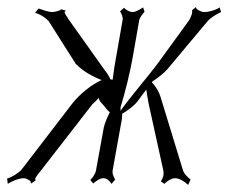

<svg xmlns="http://www.w3.org/2000/svg" viewBox="-25 -506 644 542"><path d="M74 -470C87 -466 100 -459 112 -447L190 -324H191C207 -307 235 -290 262 -280C234 -268 201 -241 180 -215L35 -26C25 -16 7 -5 -5 -2L-3 13C7 6 28 -3 43 -3C47 -3 60 3 61 6L63 12L76 3L74 -1C74 -3 84 -17 86 -19L87 -20L236 -212C241 -216 247 -222 254 -230C254 -227 255 -222 260 -217L268 -208C273 -203 276 -196 285 -189C278 -176 270 -156 268 -146L246 -25C244 -14 235 -3 230 2L238 12C244 7 256 -3 267 -3C278 -3 286 7 290 13L300 1C298 -4 291 -14 293 -25L318 -164C319 -168 320 -175 320 -185C331 -191 354 -207 364 -221L375 -236C379 -242 383 -246 388 -253C390 -241 392 -226 394 -216L436 -25C439 -12 433 1 429 6L439 13C444 7 459 -3 469 -3C483 -3 499 9 506 16L513 1C506 -5 494 -15 491 -27L428 -233C425 -244 416 -261 404 -273L405 -276C420 -285 439 -301 447 -310L560 -445C571 -458 587 -466 599 -472L595 -485C585 -478 566 -472 551 -472C544 -472 531 -479 530 -481L528 -486L517 -477C519 -471 516 -462 509 -449L424 -332C394 -291 348 -239 315 -193C315 -195 316 -197 315 -202C329 -248 342 -301 350 -346L368 -449C370 -458 379 -468 383 -473L379 -485C372 -481 360 -472 349 -472C339 -472 329 -480 325 -484L314 -474C317 -469 323 -458 321 -449L303 -346C299 -326 296 -305 293 -281L287 -282C283 -289 279 -298 272 -306L166 -455V-456C164 -458 158 -467 157 -472L161 -476L147 -480L145 -477C142 -476 128 -472 125 -472C109 -472 94 -479 84 -482Z"/></svg>

Font: Armata Saber
Style: RgIta
Weight: 400
Designer: Jasper
Foundry: Cannot Into Space Fonts
Version: Version 0.970